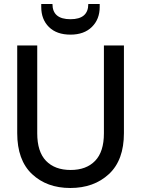

<svg xmlns="http://www.w3.org/2000/svg" viewBox="-20 -927 705 959"><path d="M331 12Q214 12 140 -57.5Q66 -127 66 -262V-700H166V-261Q166 -169 210 -123.5Q254 -78 333 -78Q411 -78 455 -123.5Q499 -169 499 -261V-700H599V-262Q599 -127 524 -57.5Q449 12 331 12ZM332 -754Q263 -754 224.5 -792Q186 -830 186 -892V-907H242Q242 -831 332 -831Q421 -831 421 -907H478V-892Q478 -831 439 -792.5Q400 -754 332 -754Z"/></svg>

Font: AWOL-DM Medium
Style: Regular
Weight: 500
Designer: Colophon Foundry, Jonny Pinhorn, Mikhail Sharanda
Foundry: Colophon Foundry
Version: Version 1.000;Glyphs 3.2.3 (3260)